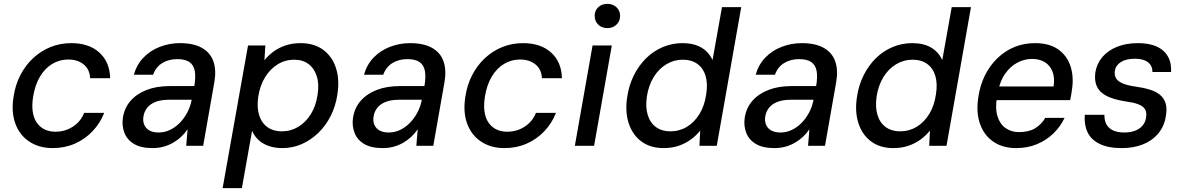

<svg xmlns="http://www.w3.org/2000/svg" viewBox="-20 -757 6146 997"><path d="M254 12Q183 12 132.5 -21.5Q82 -55 60 -114.5Q38 -174 50 -252Q59 -315 85.5 -366.5Q112 -418 152.5 -455.5Q193 -493 243 -513Q293 -533 350 -533Q442 -533 496 -484Q550 -435 552 -351H448Q446 -397 414.5 -422.5Q383 -448 334 -448Q290 -448 252 -425.5Q214 -403 188 -360Q162 -317 152 -255Q145 -211 150 -177Q155 -143 171 -120Q187 -97 211.5 -85Q236 -73 268 -73Q301 -73 330 -84.5Q359 -96 382 -118Q405 -140 417 -171H521Q500 -117 460.5 -75.5Q421 -34 368.5 -11Q316 12 254 12Z M772 12Q712 12 676 -9.5Q640 -31 626 -67.5Q612 -104 618 -145Q626 -197 658 -233.5Q690 -270 741.5 -290Q793 -310 861 -310H989Q997 -357 991.5 -388Q986 -419 964 -434.5Q942 -450 900 -450Q857 -450 823.5 -430Q790 -410 775 -369H675Q690 -422 725.5 -458.5Q761 -495 810.5 -514Q860 -533 914 -533Q985 -533 1028.5 -508.5Q1072 -484 1088 -438.5Q1104 -393 1093 -330L1035 0H947L954 -86Q940 -65 921.5 -47.5Q903 -30 880 -16.5Q857 -3 830 4.5Q803 12 772 12ZM804 -69Q835 -69 863 -82.5Q891 -96 913.5 -119Q936 -142 951.5 -171Q967 -200 974 -232L975 -239H858Q816 -239 788 -228Q760 -217 744.5 -197.5Q729 -178 725 -153Q719 -115 740 -92Q761 -69 804 -69Z M1136 220 1268 -521H1358L1353 -444Q1373 -469 1400 -489Q1427 -509 1462.5 -521Q1498 -533 1541 -533Q1611 -533 1658 -498.5Q1705 -464 1724.5 -404Q1744 -344 1732 -267Q1723 -206 1697.5 -155.5Q1672 -105 1633.5 -67.5Q1595 -30 1547.5 -9Q1500 12 1447 12Q1407 12 1375.5 1Q1344 -10 1322.5 -30Q1301 -50 1289 -78L1236 220ZM1444 -75Q1490 -75 1529 -98.5Q1568 -122 1594.5 -165Q1621 -208 1629 -265Q1638 -320 1625 -361Q1612 -402 1582 -424.5Q1552 -447 1508 -447Q1461 -447 1422 -423Q1383 -399 1356.5 -356Q1330 -313 1321 -255Q1313 -200 1325.5 -159.5Q1338 -119 1368.5 -97Q1399 -75 1444 -75Z M1967 12Q1907 12 1871 -9.5Q1835 -31 1821 -67.5Q1807 -104 1813 -145Q1821 -197 1853 -233.5Q1885 -270 1936.5 -290Q1988 -310 2056 -310H2184Q2192 -357 2186.5 -388Q2181 -419 2159 -434.5Q2137 -450 2095 -450Q2052 -450 2018.5 -430Q1985 -410 1970 -369H1870Q1885 -422 1920.5 -458.5Q1956 -495 2005.5 -514Q2055 -533 2109 -533Q2180 -533 2223.5 -508.5Q2267 -484 2283 -438.5Q2299 -393 2288 -330L2230 0H2142L2149 -86Q2135 -65 2116.5 -47.5Q2098 -30 2075 -16.5Q2052 -3 2025 4.5Q1998 12 1967 12ZM1999 -69Q2030 -69 2058 -82.5Q2086 -96 2108.5 -119Q2131 -142 2146.5 -171Q2162 -200 2169 -232L2170 -239H2053Q2011 -239 1983 -228Q1955 -217 1939.5 -197.5Q1924 -178 1920 -153Q1914 -115 1935 -92Q1956 -69 1999 -69Z M2600 12Q2529 12 2478.5 -21.5Q2428 -55 2406 -114.5Q2384 -174 2396 -252Q2405 -315 2431.5 -366.5Q2458 -418 2498.5 -455.5Q2539 -493 2589 -513Q2639 -533 2696 -533Q2788 -533 2842 -484Q2896 -435 2898 -351H2794Q2792 -397 2760.5 -422.5Q2729 -448 2680 -448Q2636 -448 2598 -425.5Q2560 -403 2534 -360Q2508 -317 2498 -255Q2491 -211 2496 -177Q2501 -143 2517 -120Q2533 -97 2557.5 -85Q2582 -73 2614 -73Q2647 -73 2676 -84.5Q2705 -96 2728 -118Q2751 -140 2763 -171H2867Q2846 -117 2806.5 -75.5Q2767 -34 2714.5 -11Q2662 12 2600 12Z M2965 0 3057 -521H3157L3065 0ZM3134 -611Q3105 -611 3086.5 -629Q3068 -647 3068 -675Q3068 -702 3086.5 -719.5Q3105 -737 3134 -737Q3162 -737 3181 -719.5Q3200 -702 3200 -675Q3200 -647 3181 -629Q3162 -611 3134 -611Z M3426 12Q3357 12 3310.5 -22.5Q3264 -57 3244.5 -117.5Q3225 -178 3237 -254Q3246 -315 3271.5 -366Q3297 -417 3335 -454.5Q3373 -492 3421.5 -512.5Q3470 -533 3524 -533Q3583 -533 3622 -510Q3661 -487 3680 -445L3729 -720H3829L3702 0H3612L3616 -79Q3597 -55 3570 -34.5Q3543 -14 3507 -1Q3471 12 3426 12ZM3461 -75Q3508 -75 3547 -98.5Q3586 -122 3612.5 -165.5Q3639 -209 3647 -267Q3656 -322 3644 -362.5Q3632 -403 3601.5 -425Q3571 -447 3525 -447Q3480 -447 3440.5 -423.5Q3401 -400 3374.5 -357Q3348 -314 3339 -256Q3331 -201 3343.5 -160Q3356 -119 3386.5 -97Q3417 -75 3461 -75Z M4001 12Q3941 12 3905 -9.5Q3869 -31 3855 -67.5Q3841 -104 3847 -145Q3855 -197 3887 -233.5Q3919 -270 3970.5 -290Q4022 -310 4090 -310H4218Q4226 -357 4220.5 -388Q4215 -419 4193 -434.5Q4171 -450 4129 -450Q4086 -450 4052.5 -430Q4019 -410 4004 -369H3904Q3919 -422 3954.5 -458.5Q3990 -495 4039.5 -514Q4089 -533 4143 -533Q4214 -533 4257.5 -508.5Q4301 -484 4317 -438.5Q4333 -393 4322 -330L4264 0H4176L4183 -86Q4169 -65 4150.5 -47.5Q4132 -30 4109 -16.5Q4086 -3 4059 4.5Q4032 12 4001 12ZM4033 -69Q4064 -69 4092 -82.5Q4120 -96 4142.5 -119Q4165 -142 4180.5 -171Q4196 -200 4203 -232L4204 -239H4087Q4045 -239 4017 -228Q3989 -217 3973.5 -197.5Q3958 -178 3954 -153Q3948 -115 3969 -92Q3990 -69 4033 -69Z M4619 12Q4550 12 4503.5 -22.5Q4457 -57 4437.5 -117.5Q4418 -178 4430 -254Q4439 -315 4464.5 -366Q4490 -417 4528 -454.5Q4566 -492 4614.5 -512.5Q4663 -533 4717 -533Q4776 -533 4815 -510Q4854 -487 4873 -445L4922 -720H5022L4895 0H4805L4809 -79Q4790 -55 4763 -34.5Q4736 -14 4700 -1Q4664 12 4619 12ZM4654 -75Q4701 -75 4740 -98.5Q4779 -122 4805.5 -165.5Q4832 -209 4840 -267Q4849 -322 4837 -362.5Q4825 -403 4794.5 -425Q4764 -447 4718 -447Q4673 -447 4633.5 -423.5Q4594 -400 4567.5 -357Q4541 -314 4532 -256Q4524 -201 4536.5 -160Q4549 -119 4579.5 -97Q4610 -75 4654 -75Z M5257 12Q5187 12 5138.5 -21Q5090 -54 5069 -113.5Q5048 -173 5060 -252Q5069 -314 5094.5 -365.5Q5120 -417 5159.5 -455Q5199 -493 5248 -513Q5297 -533 5354 -533Q5429 -533 5475 -500.5Q5521 -468 5539 -412.5Q5557 -357 5546 -289Q5545 -278 5542.5 -265Q5540 -252 5537 -237H5130L5142 -308H5451Q5458 -354 5445 -386Q5432 -418 5405 -434.5Q5378 -451 5339 -451Q5299 -451 5262.5 -431.5Q5226 -412 5199.5 -374.5Q5173 -337 5162 -280L5157 -252Q5147 -194 5159.5 -153.5Q5172 -113 5201.5 -92Q5231 -71 5271 -71Q5322 -71 5354.5 -90.5Q5387 -110 5408 -145H5508Q5487 -100 5450.5 -64.5Q5414 -29 5365 -8.5Q5316 12 5257 12Z M5805 12Q5734 12 5689.5 -10Q5645 -32 5627 -71Q5609 -110 5613 -161H5715Q5714 -136 5723.5 -115Q5733 -94 5756.5 -81.5Q5780 -69 5819 -69Q5851 -69 5875 -78.5Q5899 -88 5913.5 -105.5Q5928 -123 5931 -146Q5936 -175 5925 -191Q5914 -207 5889.5 -216Q5865 -225 5828 -230Q5787 -236 5754.5 -247Q5722 -258 5701 -275.5Q5680 -293 5671.5 -319.5Q5663 -346 5668 -382Q5675 -426 5704 -460.5Q5733 -495 5780.5 -514Q5828 -533 5888 -533Q5976 -533 6020.5 -493.5Q6065 -454 6061 -383H5964Q5965 -415 5941.5 -433.5Q5918 -452 5874 -452Q5827 -452 5800 -434.5Q5773 -417 5769 -389Q5766 -368 5774.5 -352Q5783 -336 5807 -325Q5831 -314 5873 -308Q5917 -302 5949.5 -292Q5982 -282 6003 -265Q6024 -248 6032.5 -221Q6041 -194 6034 -154Q6026 -102 5995 -64.5Q5964 -27 5915.5 -7.5Q5867 12 5805 12Z"/></svg>

Font: DM Sans 10pt Medium
Style: Italic
Weight: 500
Italic angle: -10°
Version: Version 4.004;gftools[0.9.30]